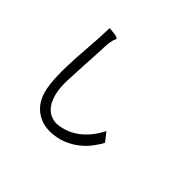

<svg xmlns="http://www.w3.org/2000/svg" viewBox="-164 -989 1329 1329"><g transform="rotate(45 500.0 -324.5)"><path d="M723 -204 774 -140Q756 -106 727.5 -68.5Q699 -31 659 0.5Q619 32 566 53Q513 74 446 75Q385 75 335.5 47.5Q286 20 256 -31Q227 -82 218.5 -156.5Q210 -231 212.5 -321.5Q215 -412 223.5 -514.5Q232 -617 235 -724Q262 -722 279 -720Q296 -718 305 -715Q314 -712 317.5 -708.5Q321 -705 321 -701Q319 -696 315.5 -689.5Q312 -683 310 -673Q307 -659 306 -652.5Q305 -646 304 -638Q303 -630 302.5 -617Q302 -604 301 -579Q295 -477 292 -414.5Q289 -352 287 -316Q285 -280 284.5 -263Q284 -246 284 -234Q285 -165 299 -120Q313 -75 335 -48Q357 -21 384 -9Q411 3 440 4Q478 2 516.5 -10.5Q555 -23 591.5 -47.5Q628 -72 661.5 -110.5Q695 -149 723 -204Z"/></g></svg>

Font: D2Coding ligature
Style: Regular
Weight: 400
Monospace: yes
Designer: Yong-Rak Park; Jeong-Hwan Yoon; Sang-Min Lee;
Foundry: NHN Corporation
Version: Version 1.3.2; Build 20180524